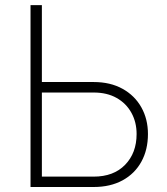

<svg xmlns="http://www.w3.org/2000/svg" viewBox="-20 -748 668 768"><path d="M132.8 -419.9H354.5Q421.4 -419.9 470.2 -392.8Q519 -365.7 545.4 -318.6Q571.8 -271.5 571.8 -211.9Q571.8 -148.9 545.4 -101.1Q519 -53.2 470.2 -26.6Q421.4 0 354.5 0H102.1V-727.5H147.5V-41.5H354.5Q434.6 -41.5 480.5 -88.9Q526.4 -136.2 526.4 -211.9Q526.4 -259.3 505.6 -296.9Q484.9 -334.5 446.5 -356.2Q408.2 -377.9 354.5 -377.9H132.8Z"/></svg>

Font: Inter 16pt ExtraLight
Style: Regular
Weight: 250
Version: Version 4.001;git-66647c0bb